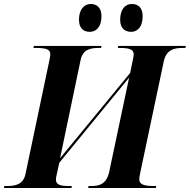

<svg xmlns="http://www.w3.org/2000/svg" viewBox="-44 -945 954 965"><path d="M615 -785C643 -785 673 -805 673 -864C673 -905 651 -925 619 -925C582 -925 560 -894 560 -846C560 -805 581 -785 615 -785ZM407 -785C436 -785 466 -805 466 -864C466 -905 444 -925 412 -925C376 -925 353 -894 353 -846C353 -805 374 -785 407 -785ZM-24 0H315L317 -10H304C255 -10 237 -18 237 -44C237 -49 239 -60 242 -72L254 -127L605 -555L505 -82C491 -18 454 -10 414 -10H401L399 0H739L741 -10H728C672 -10 656 -22 656 -44C656 -49 657 -60 662 -82L779 -636C792 -696 831 -704 875 -704H888L890 -714H550L548 -704H561C613 -704 628 -693 628 -671C628 -666 626 -654 622 -636L610 -578L258 -150L361 -643C372 -696 409 -704 451 -704H464L466 -714H126L124 -704H137C195 -704 209 -694 209 -671C209 -667 207 -654 203 -636L84 -70C73 -18 33 -10 -9 -10H-22Z"/></svg>

Font: Noto Serif Display
Style: Bold Italic
Weight: 700
Italic angle: -12°
Designer: Monotype Design Team
Foundry: Monotype Imaging Inc.
Version: Version 2.009